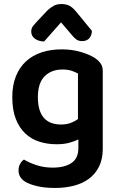

<svg xmlns="http://www.w3.org/2000/svg" viewBox="-20 -733 592 953"><path d="M369 -41Q349 -31 322.5 -24Q296 -17 261 -17Q216 -17 176 -29.5Q136 -42 106 -70Q76 -98 58.5 -142.5Q41 -187 41 -251Q41 -309 58.5 -353.5Q76 -398 108.5 -428Q141 -458 186 -473Q231 -488 286 -488Q338 -488 381.5 -475Q425 -462 451 -445Q469 -433 479.5 -418Q490 -403 490 -380V6Q490 57 471.5 94Q453 131 421 154.5Q389 178 346 189Q303 200 253 200Q201 200 162.5 190.5Q124 181 105 169Q72 148 72 113Q72 94 80 80Q88 66 99 59Q125 75 162 87Q199 99 241 99Q301 99 335 76Q369 53 369 2ZM282 -115Q311 -115 331.5 -123Q352 -131 367 -142V-368Q353 -376 334.5 -382Q316 -388 290 -388Q235 -388 201.5 -354.5Q168 -321 168 -251Q168 -213 176.5 -187Q185 -161 200.5 -145Q216 -129 237 -122Q258 -115 282 -115ZM283 -622Q258 -593 239 -572.5Q220 -552 199 -527Q170 -528 152.5 -541.5Q135 -555 135 -576Q135 -592 143.5 -603Q152 -614 168 -631L215 -681Q231 -696 247 -704.5Q263 -713 285 -713Q306 -713 322.5 -705.5Q339 -698 359 -674L436 -580Q436 -559 424 -544Q412 -529 387 -529Q370 -529 358.5 -537.5Q347 -546 336 -560Z"/></svg>

Font: Baloo Tammudu 2 SemiBold
Style: Regular
Weight: 600
Designer: Maithili Shingre, Omkar Shende and Ek Type
Foundry: Ek Type
Version: Version 1.640;hotconv 1.0.111;makeotfexe 2.5.65597; ttfautoh